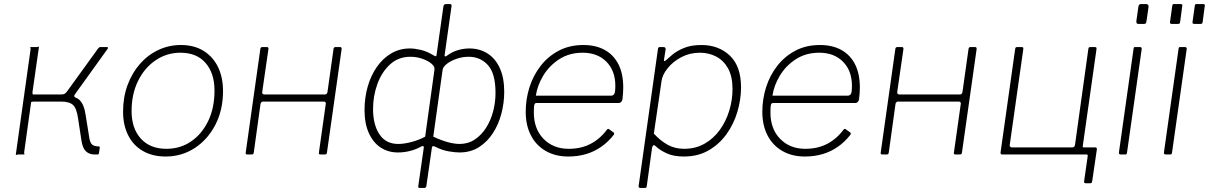

<svg xmlns="http://www.w3.org/2000/svg" viewBox="-20 -762 5963 947"><path d="M58 0 131 -520Q131 -525 129.5 -527.5Q128 -530 132 -530H162Q167 -530 169 -532Q171 -534 172 -530L140 -306Q140 -302 141.5 -299Q143 -296 139 -296H300V-289Q353 -289 374 -267Q395 -245 402 -197L421 -79Q425 -57 435 -48.5Q445 -40 466 -40Q473 -40 472 -33L468 -6Q468 -3 466 -1.5Q464 0 461 0H446Q421 0 404.5 -15Q388 -30 382 -67L365 -178Q358 -228 340 -244.5Q322 -261 281 -261H144Q140 -261 137.5 -259Q135 -257 134 -261L99 -10Q99 -6 100.5 -3Q102 0 98 0H68Q64 0 61.5 2Q59 4 58 0ZM283 -281V-296Q294 -296 300.5 -300.5Q307 -305 315 -317L464 -523Q467 -527 469.5 -528.5Q472 -530 476 -530H507Q512 -530 512.5 -527Q513 -524 510 -520L349 -296Q341 -285 354 -280Z M797 10Q732 10 684.5 -17.5Q637 -45 612 -95Q587 -145 587 -211Q587 -282 609 -342Q631 -402 670 -446.5Q709 -491 761 -515.5Q813 -540 872 -540Q937 -540 983.5 -511.5Q1030 -483 1055 -432Q1080 -381 1080 -313Q1080 -219 1042 -146Q1004 -73 940 -31.5Q876 10 797 10ZM801 -28Q869 -28 922.5 -64.5Q976 -101 1007 -165.5Q1038 -230 1038 -315Q1038 -401 994 -451.5Q950 -502 870 -502Q803 -502 748 -465Q693 -428 661 -363Q629 -298 629 -214Q629 -129 674.5 -78.5Q720 -28 801 -28Z M1202 0Q1195 0 1193 -2Q1191 -4 1192 -10L1264 -520Q1265 -530 1274 -530H1296Q1305 -530 1304 -520L1273 -306Q1273 -302 1276 -299Q1279 -296 1283 -296H1583Q1588 -296 1591 -299.5Q1594 -303 1595 -307L1625 -520Q1626 -530 1635 -530H1657Q1666 -530 1665 -520L1593 -12Q1592 -5 1590 -2.5Q1588 0 1580 0H1563Q1556 0 1554 -2Q1552 -4 1553 -10L1587 -251Q1587 -256 1584.5 -258.5Q1582 -261 1577 -261H1277Q1273 -261 1269.5 -258Q1266 -255 1265 -250L1232 -12Q1231 -5 1229 -2.5Q1227 0 1219 0Z M2049 165Q2042 165 2043 156L2070 -32Q2071 -39 2068 -41Q2065 -43 2057 -39Q2032 -25 2002.5 -17.5Q1973 -10 1943 -10Q1895 -10 1858 -34Q1821 -58 1799.5 -105Q1778 -152 1778 -220Q1778 -280 1793.5 -334.5Q1809 -389 1838.5 -431.5Q1868 -474 1909.5 -498.5Q1951 -523 2002 -523Q2025 -523 2055.5 -516Q2086 -509 2122 -487Q2132 -481 2133 -490L2167 -730Q2168 -742 2181 -742H2199Q2209 -742 2207 -731L2173 -490Q2172 -485 2175.5 -484Q2179 -483 2184 -487Q2211 -507 2239.5 -515Q2268 -523 2295 -523Q2346 -523 2385 -498Q2424 -473 2445.5 -425.5Q2467 -378 2467 -309Q2467 -255 2453 -201.5Q2439 -148 2411 -105Q2383 -62 2342 -36Q2301 -10 2246 -10Q2226 -10 2193 -15.5Q2160 -21 2125 -39Q2119 -42 2115 -41Q2111 -40 2110 -32L2083 155Q2082 165 2072 165ZM1944 -52Q1974 -52 2011 -62Q2048 -72 2077 -88L2123 -419Q2125 -434 2107.5 -448.5Q2090 -463 2062 -472.5Q2034 -482 2004 -482Q1945 -482 1904 -444.5Q1863 -407 1841.5 -348Q1820 -289 1820 -224Q1820 -147 1851.5 -99.5Q1883 -52 1944 -52ZM2247 -52Q2289 -52 2322 -74Q2355 -96 2378 -132.5Q2401 -169 2412.5 -213.5Q2424 -258 2424 -304Q2424 -400 2386.5 -441Q2349 -482 2292 -482Q2261 -482 2232 -472Q2203 -462 2184 -447Q2165 -432 2163 -417L2117 -88Q2158 -69 2190 -60.5Q2222 -52 2247 -52Z M2783 10Q2719 10 2671.5 -17.5Q2624 -45 2598.5 -94.5Q2573 -144 2573 -211Q2573 -273 2591.5 -331.5Q2610 -390 2646.5 -437Q2683 -484 2736 -512Q2789 -540 2857 -540Q2919 -540 2963 -515.5Q3007 -491 3030.5 -444.5Q3054 -398 3054 -331Q3054 -317 3053 -302.5Q3052 -288 3050 -272Q3049 -265 3044 -259.5Q3039 -254 3031 -254H2625Q2619 -254 2616 -246.5Q2613 -239 2613 -208Q2613 -126 2661 -77Q2709 -28 2785 -28Q2846 -28 2893 -52.5Q2940 -77 2974 -123Q2978 -127 2980.5 -126.5Q2983 -126 2985 -124L3006 -109Q3011 -106 3008 -98Q2980 -62 2945.5 -38Q2911 -14 2870.5 -2Q2830 10 2783 10ZM2993 -290Q3004 -290 3009.5 -298Q3015 -306 3015 -339Q3015 -413 2971 -457.5Q2927 -502 2854 -502Q2788 -502 2738.5 -470Q2689 -438 2659.5 -389Q2630 -340 2623 -290Z M3138 165Q3134 165 3131.5 162Q3129 159 3130 155L3225 -519Q3226 -526 3228 -528Q3230 -530 3237 -530H3253Q3258 -530 3261 -526.5Q3264 -523 3263 -518L3255 -467Q3254 -461 3256.5 -460.5Q3259 -460 3266 -466Q3275 -474 3296 -492Q3317 -510 3352.5 -525Q3388 -540 3439 -540Q3525 -540 3580 -487.5Q3635 -435 3635 -331Q3635 -271 3617 -210.5Q3599 -150 3563.5 -100.5Q3528 -51 3475.5 -20.5Q3423 10 3353 10Q3301 10 3266.5 -6.5Q3232 -23 3214 -41Q3206 -48 3202 -45Q3198 -42 3196 -32L3170 156Q3169 161 3167.5 163Q3166 165 3161 165H3138ZM3354 -28Q3411 -28 3455.5 -53.5Q3500 -79 3530.5 -121.5Q3561 -164 3577 -216.5Q3593 -269 3593 -323Q3593 -385 3571 -424.5Q3549 -464 3512.5 -483Q3476 -502 3432 -502Q3382 -502 3340.5 -480Q3299 -458 3273 -425.5Q3247 -393 3243 -363L3205 -103Q3237 -68 3273 -48Q3309 -28 3354 -28Z M3950 10Q3886 10 3838.5 -17.5Q3791 -45 3765.5 -94.5Q3740 -144 3740 -211Q3740 -273 3758.5 -331.5Q3777 -390 3813.5 -437Q3850 -484 3903 -512Q3956 -540 4024 -540Q4086 -540 4130 -515.5Q4174 -491 4197.5 -444.5Q4221 -398 4221 -331Q4221 -317 4220 -302.5Q4219 -288 4217 -272Q4216 -265 4211 -259.5Q4206 -254 4198 -254H3792Q3786 -254 3783 -246.5Q3780 -239 3780 -208Q3780 -126 3828 -77Q3876 -28 3952 -28Q4013 -28 4060 -52.5Q4107 -77 4141 -123Q4145 -127 4147.5 -126.5Q4150 -126 4152 -124L4173 -109Q4178 -106 4175 -98Q4147 -62 4112.5 -38Q4078 -14 4037.5 -2Q3997 10 3950 10ZM4160 -290Q4171 -290 4176.5 -298Q4182 -306 4182 -339Q4182 -413 4138 -457.5Q4094 -502 4021 -502Q3955 -502 3905.5 -470Q3856 -438 3826.5 -389Q3797 -340 3790 -290Z M4334 0Q4327 0 4325 -2Q4323 -4 4324 -10L4396 -520Q4397 -530 4406 -530H4428Q4437 -530 4436 -520L4405 -306Q4405 -302 4408 -299Q4411 -296 4415 -296H4715Q4720 -296 4723 -299.5Q4726 -303 4727 -307L4757 -520Q4758 -530 4767 -530H4789Q4798 -530 4797 -520L4725 -12Q4724 -5 4722 -2.5Q4720 0 4712 0H4695Q4688 0 4686 -2Q4684 -4 4685 -10L4719 -251Q4719 -256 4716.5 -258.5Q4714 -261 4709 -261H4409Q4405 -261 4401.5 -258Q4398 -255 4397 -250L4364 -12Q4363 -5 4361 -2.5Q4359 0 4351 0Z M4923 0Q4914 0 4915 -10L4987 -520Q4988 -526 4990 -528Q4992 -530 4999 -530H5016Q5024 -530 5026 -528Q5028 -526 5027 -518L4960 -45Q4960 -41 4963 -38Q4966 -35 4970 -35H5270Q5275 -35 5278 -38.5Q5281 -42 5282 -46L5348 -520Q5349 -526 5351 -528Q5353 -530 5360 -530H5377Q5385 -530 5387 -528Q5389 -526 5388 -518L5316 -10Q5315 0 5306 0ZM5336 142Q5326 142 5327 133L5345 7Q5346 0 5339 0H5295L5300 -35H5319L5320 -42Q5319 -35 5326 -35H5382Q5391 -35 5390 -25L5367 132Q5366 137 5364 139.5Q5362 142 5357 142Z M5539 -11Q5538 -4 5536.5 -2Q5535 0 5527 0H5510Q5503 0 5500.5 -2.5Q5498 -5 5499 -11L5571 -521Q5572 -527 5573.5 -528.5Q5575 -530 5580 -530H5602Q5607 -530 5609.5 -527.5Q5612 -525 5611 -519ZM5635 -659Q5634 -652 5632 -648Q5630 -644 5622 -644H5595Q5588 -644 5586 -648.5Q5584 -653 5585 -659L5595 -730Q5597 -742 5608 -742H5634Q5639 -742 5642.5 -738Q5646 -734 5645 -728Z M5761 -11Q5760 -4 5758.5 -2Q5757 0 5749 0H5732Q5725 0 5722.5 -2.5Q5720 -5 5721 -11L5793 -521Q5794 -527 5795.5 -528.5Q5797 -530 5802 -530H5824Q5829 -530 5831.5 -527.5Q5834 -525 5833 -519ZM5811 -731 5801 -655Q5800 -648 5798 -646Q5796 -644 5788 -644H5761Q5754 -644 5752 -646.5Q5750 -649 5751 -655L5762 -733Q5763 -739 5764.5 -740.5Q5766 -742 5771 -742H5803Q5808 -742 5810.5 -739.5Q5813 -737 5811 -731ZM5922 -731 5912 -655Q5911 -648 5909 -646Q5907 -644 5899 -644H5872Q5865 -644 5863 -646.5Q5861 -649 5862 -655L5873 -733Q5874 -739 5875.5 -740.5Q5877 -742 5882 -742H5914Q5919 -742 5921.5 -739.5Q5924 -737 5922 -731Z"/></svg>

Font: Libre Franklin Thin
Style: Italic
Weight: 100
Italic angle: -8°
Designer: Pablo Impallari, Rodrigo Fuenzalida, Nhung Nguyen
Foundry: Impallari Type
Version: Version 3.000